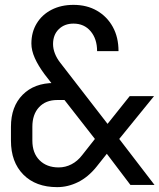

<svg xmlns="http://www.w3.org/2000/svg" viewBox="-20 -760 655 789"><path d="M215 9Q127 9 76 -42.5Q25 -94 25 -182V-239Q25 -322 73 -370.5Q121 -419 203 -419L194 -415L163 -455Q137 -490 123 -521.5Q109 -553 109 -581Q109 -628 131 -664Q153 -700 192 -720Q231 -740 282 -740Q337 -740 378.5 -716Q420 -692 443.5 -649.5Q467 -607 467 -550H379Q379 -600 352.5 -631.5Q326 -663 282 -663Q245 -663 221.5 -640Q198 -617 198 -579Q198 -560 205.5 -540.5Q213 -521 227 -503L422 -251L513 -365H613L470 -189L615 0H516L419 -128L376 -74Q342 -32 300.5 -11.5Q259 9 215 9ZM221 -72Q249 -72 274 -85Q299 -98 318 -123L370 -189L245 -349H215Q168 -349 140.5 -319.5Q113 -290 113 -239V-182Q113 -131 142.5 -101.5Q172 -72 221 -72Z"/></svg>

Font: JetBrains Mono
Style: Regular
Weight: 400
Monospace: yes
Designer: Philipp Nurullin, Konstantin Bulenkov
Foundry: JetBrains
Version: Version 2.305